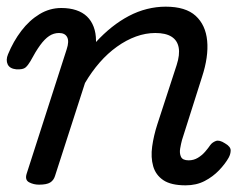

<svg xmlns="http://www.w3.org/2000/svg" viewBox="-36 -539 727 576"><path d="M81 15Q65 15 51.5 8Q38 1 44 -18L164 -391Q172 -415 165.5 -427.5Q159 -440 141 -440Q125 -440 111.5 -431Q98 -422 84.5 -403.5Q71 -385 55 -355Q48 -343 40.5 -336.5Q33 -330 13 -331Q-7 -333 -13 -346Q-19 -359 -12 -376Q4 -415 28 -446.5Q52 -478 82.5 -496.5Q113 -515 148 -515Q173 -515 192.5 -508.5Q212 -502 225 -489.5Q238 -477 245 -458.5Q252 -440 252 -417V-413Q275 -438 299.5 -457.5Q324 -477 350.5 -491Q377 -505 405 -512Q433 -519 461 -519Q521 -519 551 -491.5Q581 -464 585.5 -416.5Q590 -369 570 -308L510 -119Q507 -108 504.5 -93.5Q502 -79 507 -68.5Q512 -58 530 -58Q545 -58 557.5 -65.5Q570 -73 579.5 -84Q589 -95 595 -104Q601 -112 611.5 -116Q622 -120 639 -109Q656 -99 656 -88Q656 -77 650 -66Q640 -48 621.5 -28.5Q603 -9 578 4Q553 17 521 17Q477 17 454 1.5Q431 -14 423.5 -40.5Q416 -67 420.5 -99.5Q425 -132 436 -166L494 -344Q504 -375 500 -396.5Q496 -418 478.5 -429Q461 -440 430 -440Q401 -440 372 -429.5Q343 -419 315 -399Q287 -379 263 -351.5Q239 -324 219 -290L129 -11Q125 2 114.5 8.5Q104 15 81 15Z"/></svg>

Font: Playwrite RO
Style: Regular
Weight: 400
Designer: Veronika Burian, José Scaglione
Foundry: TypeTogether
Version: Version 1.002